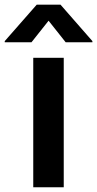

<svg xmlns="http://www.w3.org/2000/svg" viewBox="-74 -789 409 809"><path d="M66.1 0V-545.5H194.6V0ZM202.8 -610.8 130.7 -701.7 58.6 -610.8H-54V-615.8L80.6 -769.2H181.1L315.3 -615.8V-610.8Z"/></svg>

Font: InterMG SemiBold
Style: Regular
Weight: 600
Designer: Rasmus Andersson
Foundry: rsms
Version: Version 3.019;December 26, 2023;FontCreator 15.0.0.2955 64-b